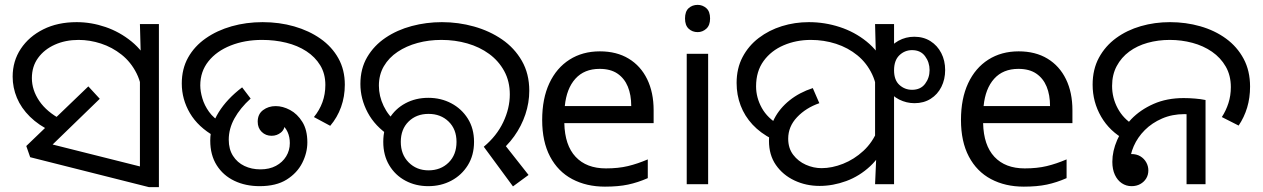

<svg xmlns="http://www.w3.org/2000/svg" viewBox="-20 -757 5190 789"><path d="M192 -217Q139 -242 103 -277.5Q67 -313 49.5 -355Q32 -397 32 -442Q32 -506 65.5 -556.5Q99 -607 158 -636.5Q217 -666 295 -666Q355 -666 413.5 -646Q472 -626 520.5 -586.5Q569 -547 597.5 -487Q626 -427 626 -347L565 -344Q565 -408 541.5 -455Q518 -502 479.5 -532.5Q441 -563 395 -578Q349 -593 303 -593Q249 -593 205.5 -573.5Q162 -554 136.5 -519Q111 -484 111 -436Q111 -387 141.5 -342Q172 -297 233 -265L192 -217ZM555 -482 559 -510 555 -658H633V12H592L104 -111L88 -157L343 -402L390 -351L160 -128L153 -174L615 -58L555 -6Z M727 -414Q727 -474 753 -520.5Q779 -567 825.5 -599.5Q872 -632 932 -649Q992 -666 1059 -666Q1128 -666 1189 -648.5Q1250 -631 1297 -598Q1344 -565 1370.5 -517.5Q1397 -470 1397 -409Q1397 -360 1381.5 -317Q1366 -274 1337 -240L1270 -276Q1293 -304 1305 -337Q1317 -370 1317 -408Q1317 -454 1296 -488.5Q1275 -523 1239 -546.5Q1203 -570 1156 -581.5Q1109 -593 1057 -593Q986 -593 928 -570Q870 -547 836.5 -505Q803 -463 803 -406Q803 -382 811.5 -353Q820 -324 839 -297.5Q858 -271 890 -253L863 -196Q794 -235 760.5 -292Q727 -349 727 -414ZM844 -179Q844 -240 878.5 -295.5Q913 -351 975 -398L1010 -352Q967 -313 943.5 -270.5Q920 -228 920 -183Q920 -144 937.5 -116.5Q955 -89 984.5 -75Q1014 -61 1050 -61Q1087 -61 1114 -75.5Q1141 -90 1156 -114.5Q1171 -139 1171 -169Q1171 -194 1162 -214Q1153 -234 1137 -246Q1121 -258 1099 -258L1098 -303Q1114 -303 1126 -296Q1138 -289 1144.5 -277.5Q1151 -266 1151 -251Q1151 -226 1134.5 -212.5Q1118 -199 1096 -199Q1072 -199 1055.5 -215Q1039 -231 1039 -257Q1039 -288 1061 -304.5Q1083 -321 1113 -321Q1142 -321 1172 -305Q1202 -289 1222.5 -256Q1243 -223 1243 -172Q1243 -129 1222 -87.5Q1201 -46 1158 -19Q1115 8 1047 8Q989 8 943 -14Q897 -36 870.5 -78Q844 -120 844 -179Z M1968 -154Q2021 -198 2048 -255Q2075 -312 2075 -369Q2075 -423 2052 -465Q2029 -507 1990 -535.5Q1951 -564 1900.5 -578.5Q1850 -593 1794 -593Q1742 -593 1696 -580.5Q1650 -568 1614 -544Q1578 -520 1557.5 -485Q1537 -450 1537 -405Q1537 -362 1556.5 -321.5Q1576 -281 1610 -254L1582 -198Q1521 -238 1491 -294.5Q1461 -351 1461 -412Q1461 -475 1489 -522.5Q1517 -570 1564.5 -602Q1612 -634 1672 -650Q1732 -666 1796 -666Q1864 -666 1928 -648Q1992 -630 2043 -595Q2094 -560 2124.5 -507Q2155 -454 2155 -384Q2155 -335 2139 -287Q2123 -239 2093 -197Q2063 -155 2021 -123L2037 -184L2152 -38L2088 9ZM1740 8Q1688 8 1646 -14.5Q1604 -37 1579.5 -78Q1555 -119 1555 -174Q1555 -229 1579.5 -269.5Q1604 -310 1646 -332.5Q1688 -355 1740 -355Q1792 -355 1834.5 -332.5Q1877 -310 1902.5 -269.5Q1928 -229 1928 -174Q1928 -119 1902.5 -78Q1877 -37 1834.5 -14.5Q1792 8 1740 8ZM1741 -57Q1791 -57 1823.5 -89Q1856 -121 1856 -174Q1856 -226 1823.5 -257.5Q1791 -289 1741 -289Q1691 -289 1659 -257.5Q1627 -226 1627 -174Q1627 -122 1659.5 -89.5Q1692 -57 1741 -57Z M2445 -546Q2514 -546 2563.5 -516Q2613 -486 2639.5 -431.5Q2666 -377 2666 -304V-251H2299Q2301 -160 2345.5 -112.5Q2390 -65 2470 -65Q2521 -65 2560.5 -74.5Q2600 -84 2642 -102V-25Q2601 -7 2561 1.5Q2521 10 2466 10Q2390 10 2331.5 -21Q2273 -52 2240.5 -113.5Q2208 -175 2208 -264Q2208 -352 2237.5 -415Q2267 -478 2320.5 -512Q2374 -546 2445 -546ZM2444 -474Q2381 -474 2344.5 -433.5Q2308 -393 2301 -321H2574Q2574 -367 2560 -401Q2546 -435 2517.5 -454.5Q2489 -474 2444 -474Z M2890 -536V0H2802V-536ZM2847 -737Q2867 -737 2882.5 -723.5Q2898 -710 2898 -681Q2898 -653 2882.5 -639Q2867 -625 2847 -625Q2825 -625 2810 -639Q2795 -653 2795 -681Q2795 -710 2810 -723.5Q2825 -737 2847 -737Z M3737 -606Q3775 -606 3803.5 -588Q3832 -570 3848 -539Q3864 -508 3864 -469Q3864 -431 3848.5 -400Q3833 -369 3804.5 -351Q3776 -333 3738 -333Q3705 -333 3675 -348Q3645 -363 3626 -393Q3607 -423 3607 -468Q3607 -511 3624.5 -542Q3642 -573 3672 -589.5Q3702 -606 3737 -606ZM3728 -551Q3698 -551 3676 -530Q3654 -509 3654 -468Q3654 -428 3676 -408Q3698 -388 3728 -388Q3763 -388 3781.5 -412.5Q3800 -437 3800 -469Q3800 -501 3781.5 -526Q3763 -551 3728 -551ZM3154 -185Q3105 -210 3072.5 -245Q3040 -280 3023.5 -323.5Q3007 -367 3007 -416Q3007 -476 3031.5 -522.5Q3056 -569 3098 -601Q3140 -633 3193 -649.5Q3246 -666 3304 -666Q3369 -666 3430.5 -646Q3492 -626 3541 -586.5Q3590 -547 3619 -487Q3648 -427 3648 -347L3586 -344Q3586 -405 3564 -451.5Q3542 -498 3503.5 -529.5Q3465 -561 3415.5 -577Q3366 -593 3312 -593Q3252 -593 3200.5 -571Q3149 -549 3118 -506.5Q3087 -464 3087 -402Q3087 -356 3110.5 -313.5Q3134 -271 3183 -243L3154 -185ZM3348 7Q3292 7 3244.5 -15.5Q3197 -38 3168.5 -79Q3140 -120 3140 -178Q3140 -227 3162 -269.5Q3184 -312 3224.5 -344.5Q3265 -377 3320 -395L3347 -333Q3292 -314 3255.5 -275.5Q3219 -237 3219 -187Q3219 -148 3239.5 -121Q3260 -94 3291.5 -80Q3323 -66 3356 -66Q3399 -66 3444.5 -84Q3490 -102 3528 -137Q3566 -172 3587 -224L3625 -180Q3601 -116 3556.5 -74.5Q3512 -33 3457.5 -13Q3403 7 3348 7ZM3581 -115 3576 -153V-462L3580 -501L3576 -658H3654V0H3576Z M4166 -546Q4235 -546 4284.5 -516Q4334 -486 4360.5 -431.5Q4387 -377 4387 -304V-251H4020Q4022 -160 4066.5 -112.5Q4111 -65 4191 -65Q4242 -65 4281.5 -74.5Q4321 -84 4363 -102V-25Q4322 -7 4282 1.5Q4242 10 4187 10Q4111 10 4052.5 -21Q3994 -52 3961.5 -113.5Q3929 -175 3929 -264Q3929 -352 3958.5 -415Q3988 -478 4041.5 -512Q4095 -546 4166 -546ZM4165 -474Q4102 -474 4065.5 -433.5Q4029 -393 4022 -321H4295Q4295 -367 4281 -401Q4267 -435 4238.5 -454.5Q4210 -474 4165 -474Z M4605 -182Q4540 -217 4505 -277.5Q4470 -338 4470 -409Q4470 -472 4496 -520Q4522 -568 4566.5 -600.5Q4611 -633 4668 -649.5Q4725 -666 4788 -666Q4853 -666 4912.5 -649Q4972 -632 5018 -598.5Q5064 -565 5090.5 -515.5Q5117 -466 5117 -401Q5117 -355 5105 -315Q5093 -275 5070 -241L5001 -276Q5018 -302 5028 -333Q5038 -364 5038 -399Q5038 -447 5017 -483.5Q4996 -520 4960.5 -544.5Q4925 -569 4880 -581Q4835 -593 4787 -593Q4739 -593 4696 -581Q4653 -569 4620.5 -545Q4588 -521 4569 -485.5Q4550 -450 4550 -404Q4550 -355 4573 -312Q4596 -269 4639 -243L4605 -182ZM4630 8Q4608 8 4590 -4Q4572 -16 4561.5 -38.5Q4551 -61 4551 -92Q4551 -136 4571 -182Q4591 -228 4628.5 -267Q4666 -306 4720.5 -330Q4775 -354 4844 -354Q4866 -354 4890.5 -352Q4915 -350 4934 -346V0H4856V-310L4901 -283Q4886 -286 4872.5 -287Q4859 -288 4847 -288Q4797 -288 4755.5 -270Q4714 -252 4684.5 -222.5Q4655 -193 4639 -156.5Q4623 -120 4623 -84Q4623 -69 4630 -56.5Q4637 -44 4645 -33L4587 -96Q4589 -106 4595.5 -112Q4602 -118 4611 -121Q4620 -124 4629 -124Q4651 -124 4666.5 -114.5Q4682 -105 4690.5 -89.5Q4699 -74 4699 -57Q4699 -38 4690 -23.5Q4681 -9 4665.5 -0.5Q4650 8 4630 8Z"/></svg>

Font: loriya05
Style: Book
Weight: 400
Designer: Jelle Bosma - Monotype Design Team
Foundry: Monotype Imaging Inc.
Version: Version 2.003